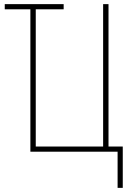

<svg xmlns="http://www.w3.org/2000/svg" viewBox="-20 -734 640 929"><path d="M549 0H127V-689H3V-714H288V-689H153V-25H479V-714H505V-25H574V175H549Z"/></svg>

Font: Noto Sans Mono UI Thin
Style: Regular
Weight: 250
Monospace: yes
Designer: Monotype Design team
Foundry: Monotype Imaging Inc.
Version: Version 1.000